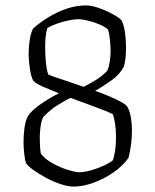

<svg xmlns="http://www.w3.org/2000/svg" viewBox="-20 -690 575 710"><path d="M253 0Q231 0 203 -9.5Q175 -19 148.5 -33.5Q122 -48 102 -62.5Q82 -77 76 -87Q72 -99 69.5 -122.5Q67 -146 67 -164Q67 -189 70 -213Q73 -237 80 -254Q87 -270 108.5 -288Q130 -306 155.5 -321.5Q181 -337 198 -345Q168 -357 142 -368Q116 -379 103 -391Q95 -407 90.5 -435.5Q86 -464 86 -492Q86 -518 90 -543Q94 -568 102 -584Q125 -605 157 -625Q189 -645 225.5 -657.5Q262 -670 298 -670Q319 -670 347 -660Q375 -650 399 -636.5Q423 -623 430 -614Q438 -598 442 -571Q446 -544 446 -515Q446 -495 444 -475Q442 -455 437 -442Q423 -415 392.5 -393Q362 -371 332 -354Q358 -345 384 -334Q410 -323 429 -312.5Q448 -302 452 -293Q461 -276 464.5 -252.5Q468 -229 468 -207Q468 -182 464.5 -155Q461 -128 455 -106Q434 -76 399 -52Q364 -28 325 -14Q286 0 253 0ZM271 -53Q292 -53 318 -60.5Q344 -68 366 -78.5Q388 -89 397 -97Q402 -109 405.5 -131.5Q409 -154 409 -182Q409 -211 405.5 -233Q402 -255 397 -268Q381 -276 356 -285.5Q331 -295 301 -306Q271 -317 241 -328Q219 -318 191 -300Q163 -282 140 -257Q133 -244 130 -222Q127 -200 127 -180Q127 -169 128 -150.5Q129 -132 131 -122Q147 -101 175.5 -85.5Q204 -70 232 -61.5Q260 -53 271 -53ZM289 -369Q306 -377 332.5 -393Q359 -409 377 -429Q383 -443 386 -463Q389 -483 389 -502Q389 -518 386.5 -543Q384 -568 379 -581Q367 -592 346 -600.5Q325 -609 304 -614Q283 -619 270 -619Q255 -619 233.5 -614.5Q212 -610 190.5 -602.5Q169 -595 155 -586Q151 -573 149 -556Q147 -539 147 -516Q147 -485 150 -456.5Q153 -428 159 -414Q170 -410 175 -408Q180 -406 189 -403Q198 -400 220.5 -392.5Q243 -385 289 -369Z"/></svg>

Font: Texturina 12pt Thin
Style: Regular
Weight: 250
Designer: Guillermo Torres Carreño
Foundry: Omnibus-Type
Version: Version 1.002